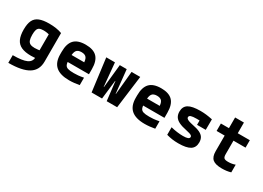

<svg xmlns="http://www.w3.org/2000/svg" viewBox="-14 -1556 3627 2643"><g transform="rotate(30 1800.0 -235.0)"><path d="M100 98Q253 98 319.5 67Q386 36 386 -35V-462L426 -390Q383 -401 353.5 -405.5Q324 -410 298 -410Q257 -410 234 -398.5Q211 -387 201.5 -359Q192 -331 192 -281Q192 -226 203 -195Q214 -164 240 -151Q266 -138 311 -138Q335 -138 362.5 -141.5Q390 -145 432 -152L445 -30Q417 -26 385.5 -23Q354 -20 321 -20Q226 -20 167 -47Q108 -74 81 -132Q54 -190 54 -284Q54 -375 79.5 -428.5Q105 -482 163.5 -506Q222 -530 320 -530Q439 -530 524 -498V-45Q524 91 421 155.5Q318 220 100 220Z M944 10Q800 10 730 -51.5Q660 -113 660 -240V-280Q660 -409 718 -469.5Q776 -530 900 -530Q1024 -530 1082 -469.5Q1140 -409 1140 -280V-199H738V-309H1036L1003 -274Q1003 -350 980 -381Q957 -412 901 -412Q845 -412 822 -381Q799 -350 799 -274V-246Q799 -188 810.5 -158.5Q822 -129 854 -118.5Q886 -108 949 -108Q984 -108 1018.5 -111Q1053 -114 1105 -124V-6Q1068 1 1025.5 5.5Q983 10 944 10Z M1297 0 1230 -520H1368L1403 -150H1407L1445 -520H1555L1593 -150H1597L1632 -520H1770L1703 0H1537L1502 -300H1498L1463 0Z M2144 10Q2000 10 1930 -51.5Q1860 -113 1860 -240V-280Q1860 -409 1918 -469.5Q1976 -530 2100 -530Q2224 -530 2282 -469.5Q2340 -409 2340 -280V-199H1938V-309H2236L2203 -274Q2203 -350 2180 -381Q2157 -412 2101 -412Q2045 -412 2022 -381Q1999 -350 1999 -274V-246Q1999 -188 2010.5 -158.5Q2022 -129 2054 -118.5Q2086 -108 2149 -108Q2184 -108 2218.5 -111Q2253 -114 2305 -124V-6Q2268 1 2225.5 5.5Q2183 10 2144 10Z M2679 10Q2626 10 2581 3.5Q2536 -3 2490 -16V-136Q2541 -123 2591 -116.5Q2641 -110 2684 -110Q2736 -110 2760.5 -120Q2785 -130 2785 -151Q2785 -163 2775 -171.5Q2765 -180 2743 -187.5Q2721 -195 2685 -202Q2610 -217 2563.5 -239.5Q2517 -262 2496 -296Q2475 -330 2475 -377Q2475 -458 2533.5 -494Q2592 -530 2724 -530Q2771 -530 2814 -525Q2857 -520 2916 -508L2915 -340H2777V-480L2837 -405Q2804 -408 2778 -409Q2752 -410 2732 -410Q2668 -410 2641.5 -400.5Q2615 -391 2615 -368Q2615 -356 2626.5 -345.5Q2638 -335 2662.5 -326.5Q2687 -318 2726 -310Q2800 -296 2843.5 -275Q2887 -254 2906 -222.5Q2925 -191 2925 -145Q2925 -64 2866.5 -27Q2808 10 2679 10Z M3371 10Q3268 10 3224 -27.5Q3180 -65 3180 -153V-402H3052V-520H3180V-690H3320V-520H3512V-402H3320V-187Q3320 -143 3336.5 -127.5Q3353 -112 3400 -112Q3432 -112 3460 -117Q3488 -122 3512 -131V-9Q3479 1 3444 5.5Q3409 10 3371 10Z"/></g></svg>

Font: M PLUS Code Latin Expanded
Style: Bold
Weight: 700
Width: 7
Designer: Coji Morishita
Foundry: UNDERFOREST DESIGN
Version: Version 1.002; ttfautohint (v1.8.3)